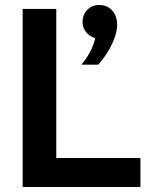

<svg xmlns="http://www.w3.org/2000/svg" viewBox="-20 -751 616 771"><path d="M543.9 0H71V-715H206V-116.6H543.9ZM374.4 -491.3H306.7Q333.2 -522.1 349.1 -557.8Q365.1 -593.5 363.1 -618.1L380.9 -596Q351.6 -596 331.6 -615.7Q311.6 -635.4 311.6 -662.9Q311.6 -691.8 330.6 -711.4Q349.7 -731 378.3 -731Q410.8 -731 430.6 -708.8Q450.4 -686.6 450.4 -651.1Q450.4 -627.2 439.6 -598Q428.9 -568.7 411.6 -540.9Q394.3 -513.1 374.4 -491.3Z"/></svg>

Font: Wix Madefor Display
Style: Regular
Weight: 400
Designer: Dalton Maag Ltd
Foundry: Dalton Maag Ltd
Version: Version 3.100